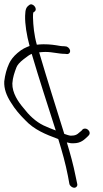

<svg xmlns="http://www.w3.org/2000/svg" viewBox="-54 -680 484 902"><path d="M-34 -298C-36 -263 -23 -230 -3 -199C17 -166 39 -141 64 -116C107 -70 160 -49 219 -27C219 -26 219 -26 220 -26C238 32 254 89 265 146L272 184C274 193 285 202 295 202C304 202 311 194 309 185L301 147C291 96 276 41 260 -11C272 -8 282 -6 292 -7C326 -7 342 -24 358 -39C363 -44 369 -49 367 -58C365 -68 355 -76 346 -76C336 -76 333 -71 329 -66C316 -57 309 -43 284 -43C272 -41 259 -48 248 -51C209 -176 167 -308 130 -434C139 -435 148 -436 159 -436C194 -436 220 -427 252 -427L261 -426C271 -426 277 -434 275 -444C273 -453 263 -462 254 -462L246 -463C241 -463 236 -463 230 -464C201 -469 182 -472 150 -472C139 -472 129 -471 119 -470C106 -516 102 -561 101 -598C101 -609 101 -617 103 -622L109 -626C125 -640 98 -670 83 -656C69 -646 65 -637 64 -606C63 -566 71 -516 85 -464C67 -457 51 -451 28 -431C8 -414 -4 -397 -11 -382C-23 -356 -30 -330 -34 -298ZM4 -288C6 -317 14 -339 23 -363C27 -374 38 -387 56 -401C72 -414 85 -423 95 -427C130 -308 170 -186 208 -67C187 -75 169 -82 150 -91C113 -109 82 -139 56 -173C32 -201 3 -243 4 -288Z"/></svg>

Font: Stray Cat
Style: OpObl
Weight: 400
Version: Version 1.0